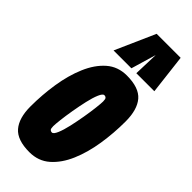

<svg xmlns="http://www.w3.org/2000/svg" viewBox="-256 -831 882 882"><g transform="rotate(45 185.0 -390.0)"><path d="M151 9Q72 9 39 -29.5Q6 -68 6 -143Q6 -219 17.5 -292.5Q29 -366 54.5 -426Q80 -486 120.5 -521.5Q161 -557 219 -557Q298 -557 331 -518.5Q364 -480 364 -403Q364 -328 352.5 -254.5Q341 -181 315.5 -121.5Q290 -62 249.5 -26.5Q209 9 151 9ZM160 -128Q170 -128 180 -151.5Q190 -175 198 -210.5Q206 -246 212.5 -284Q219 -322 222.5 -352.5Q226 -383 226 -395Q226 -411 221.5 -415.5Q217 -420 210 -420Q200 -420 190 -396.5Q180 -373 172 -337.5Q164 -302 157.5 -264Q151 -226 147.5 -195.5Q144 -165 144 -153Q144 -137 148.5 -132.5Q153 -128 160 -128ZM94 -595 180 -789H336L359 -595H242L246 -717L210 -595Z"/></g></svg>

Font: Georama ExtraCondensed ExtraBold
Style: Italic
Weight: 800
Width: 2
Italic angle: -9°
Designer: Jean-Baptiste Levee
Foundry: Production Type
Version: Version 1.000